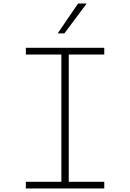

<svg xmlns="http://www.w3.org/2000/svg" viewBox="-20 -1072 740 1092"><path d="M127 0V-38H329V-762H127V-800H573V-762H371V-38H573V0ZM308 -882 424 -1052H473L346 -882Z"/></svg>

Font: Martian Mono Thin
Style: Regular
Weight: 100
Monospace: yes
Designer: Roman Shamin
Foundry: Evil Martians
Version: Version 1.000; ttfautohint (v1.8.4.7-5d5b)